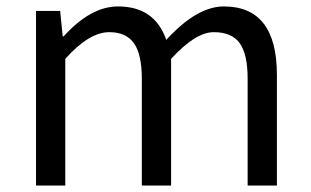

<svg xmlns="http://www.w3.org/2000/svg" viewBox="-20 -577 966 597"><path d="M92 0V-543H167L175 -464H178Q262 -557 347 -557Q461 -557 497 -453Q592 -557 676 -557Q841 -557 841 -344V0H750V-332Q750 -408 725.5 -442.5Q701 -477 644.5 -477Q588 -477 512 -394V0H421V-332Q421 -408 396.5 -442.5Q372 -477 320 -477Q257 -477 183 -394V0Z"/></svg>

Font: Swei Fan Sans CJK TC
Style: Regular
Weight: 400
Version: Version 2.130